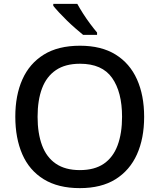

<svg xmlns="http://www.w3.org/2000/svg" viewBox="-20 -961 824 991"><path d="M392 10Q280 10 205.5 -36Q131 -82 95 -165Q59 -248 59 -359Q59 -469 95.5 -551Q132 -633 206 -679Q280 -725 393 -725Q503 -725 576.5 -679.5Q650 -634 687 -551.5Q724 -469 724 -358Q724 -247 687 -164.5Q650 -82 576.5 -36Q503 10 392 10ZM392 -83Q468 -83 516 -116Q564 -149 587 -211Q610 -273 610 -358Q610 -486 558.5 -559Q507 -632 393 -632Q317 -632 268.5 -599Q220 -566 197 -505Q174 -444 174 -358Q174 -273 197 -211Q220 -149 268.5 -116Q317 -83 392 -83ZM379 -941Q391 -919 408.5 -891.5Q426 -864 445.5 -838Q465 -812 481 -793V-781H409Q392 -795 369.5 -814.5Q347 -834 325 -855.5Q303 -877 284.5 -897Q266 -917 255 -931V-941Z"/></svg>

Font: Noto Sans Symbols Medium
Style: Regular
Weight: 500
Version: Version 2.002